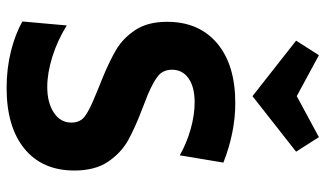

<svg xmlns="http://www.w3.org/2000/svg" viewBox="-222 -750 985 581"><g transform="rotate(90 270.5 -459.5)"><path d="M45 -35 57 -169Q102 -141 151.5 -125.5Q201 -110 243 -110Q291 -110 321 -130Q351 -150 351 -183Q351 -210 331 -224.5Q311 -239 268 -256L244 -266Q239 -268 233 -270.5Q227 -273 219 -276Q163 -299 129 -319.5Q95 -340 70.5 -377Q46 -414 46 -473Q46 -569 111 -624Q176 -679 292 -679Q380 -679 472 -643L450 -511Q413 -532 370.5 -544Q328 -556 290 -556Q243 -556 217 -537.5Q191 -519 191 -488Q191 -461 209 -446Q227 -431 267 -414L308 -398Q366 -376 404 -355Q442 -334 469 -294.5Q496 -255 496 -192Q496 -95 430 -41Q364 13 246 13Q188 13 135.5 0Q83 -13 45 -35ZM103 -863 147 -932 271 -865 395 -932 439 -863 271 -731Z"/></g></svg>

Font: Secular One
Style: Regular
Weight: 400
Designer: Michal Sahar
Foundry: Hagilda
Version: Version 1.000